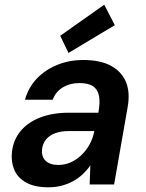

<svg xmlns="http://www.w3.org/2000/svg" viewBox="-20 -784 619 816"><path d="M186 12Q127 12 90.5 -8.5Q54 -29 40 -64Q26 -99 31 -140Q37 -190 67.5 -227Q98 -264 150.5 -284.5Q203 -305 273 -305H398Q406 -347 401 -375Q396 -403 376 -417Q356 -431 317 -431Q278 -431 247.5 -413Q217 -395 204 -360H86Q101 -413 137 -450.5Q173 -488 224 -508.5Q275 -529 334 -529Q406 -529 451.5 -504.5Q497 -480 515.5 -435Q534 -390 522 -326L465 0H361L364 -81Q350 -61 332 -44Q314 -27 291.5 -14.5Q269 -2 242.5 5Q216 12 186 12ZM228 -83Q256 -83 280.5 -94Q305 -105 325.5 -124.5Q346 -144 360 -169Q374 -194 380 -223L381 -227H272Q238 -227 213.5 -217.5Q189 -208 175.5 -191Q162 -174 159 -152Q155 -119 173.5 -101Q192 -83 228 -83ZM271 -559 236 -632 423 -764 468 -677Z"/></svg>

Font: DM Sans 11pt SemiBold
Style: Italic
Weight: 600
Italic angle: -10°
Version: Version 4.004;gftools[0.9.30]